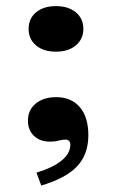

<svg xmlns="http://www.w3.org/2000/svg" viewBox="-20 -448 374 618"><path d="M112.8 149.2 97.4 107.7Q150.6 91.6 178.5 68.6Q206.4 45.6 206.4 18.2Q206.4 1.4 190.2 1.4Q180.5 1.4 168.7 4.6Q157 7.9 141.1 7.9Q108.9 7.9 89.4 -10.6Q69.9 -29 69.9 -59.9Q69.9 -93.6 94.8 -114.5Q119.8 -135.3 160.8 -135.3Q209.4 -135.3 236.9 -103.1Q264.4 -71 264.4 -12.6Q264.4 48.4 228.6 86.9Q192.7 125.4 112.8 149.2ZM160.2 -281.7Q119.9 -281.7 96 -301.8Q72.1 -321.8 72.1 -355Q72.1 -388.3 96 -408.3Q119.9 -428.3 160.2 -428.3Q200 -428.3 224.2 -408.3Q248.3 -388.3 248.3 -355Q248.3 -322.2 224.2 -302Q200 -281.7 160.2 -281.7Z"/></svg>

Font: Playfair 5pt SemiExpanded Light
Style: Regular
Weight: 300
Width: 6
Designer: Claus Eggers Sørensen
Foundry: Claus Eggers Sørensen
Version: Version 2.203